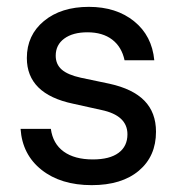

<svg xmlns="http://www.w3.org/2000/svg" viewBox="-20 -530 513 560"><path d="M247.5 10Q157.5 10 101.2 -34.6Q45 -79.2 40 -154.2H128.3Q134.2 -110.8 165.8 -87.9Q197.5 -65 250.8 -65Q300 -65 325.8 -84.2Q351.7 -103.3 351.7 -138.3Q351.7 -193.3 275.8 -209.2L193.3 -227.5Q58.3 -255.8 58.3 -360.8Q58.3 -427.5 108.3 -468.8Q158.3 -510 239.2 -510Q319.2 -510 371.2 -467.9Q423.3 -425.8 430 -354.2H343.3Q335 -393.3 307.1 -414.6Q279.2 -435.8 235 -435.8Q192.5 -435.8 167.5 -417.5Q142.5 -399.2 142.5 -367.5Q142.5 -342.5 160 -327.1Q177.5 -311.7 215.8 -303.3L299.2 -285.8Q367.5 -270.8 401.2 -236.3Q435 -201.7 435 -145.8Q435 -74.2 385 -32.1Q335 10 247.5 10Z"/></svg>

Font: Funnel Sans
Style: Regular
Weight: 400
Designer: NORD ID, Kristian Moeller
Foundry: Dicotype
Version: Version 1.000